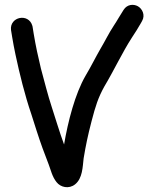

<svg xmlns="http://www.w3.org/2000/svg" viewBox="-20 -733 635 789"><path d="M25.3 -609.4 30.3 -579C33.7 -557.9 38.2 -534.6 43.5 -509.3C60.7 -428.7 82 -342.1 108.3 -265.1L130.2 -196.4C146.6 -145.4 162 -103.1 180.2 -56.8C188.3 -36.4 194.3 -6.6 212.5 15.6C228.8 36.7 263 45 288.6 24.5C319.7 -0.4 319.5 -48.2 323.7 -82.4C332.9 -137.1 340.6 -174.6 356.2 -234.7C372.7 -298.3 383.4 -331.5 408.7 -377.5C448.6 -444.2 482.6 -517.5 521.9 -578.3C535.8 -599.1 549.5 -621 558.9 -637.9L563.8 -646.7C578.1 -671.7 564.1 -697.6 546.4 -707.4C529.8 -716.7 502.8 -716.5 487.7 -692.2C474.3 -672 462.3 -649.5 447.2 -626.9C427.8 -597.8 410.8 -562.5 393.5 -533.7C371.2 -495.1 353.9 -459 331.5 -421.7C288.6 -347.8 259.4 -234.3 243.3 -139.2C233.6 -164.7 225.4 -190.8 214.8 -223.6L192.8 -292.7C184.9 -317 177.4 -342.5 170.1 -369.5L148.2 -451.2C136.8 -497.9 126.3 -547 118.7 -593L113.7 -624C113.6 -624.7 113.3 -626 113 -626.9C97.6 -680.9 18.4 -664 25.3 -609.4Z"/></svg>

Font: Just Breathe
Style: Bd
Weight: 400
Foundry: Cannot Into Space Fonts
Version: Version 0.72